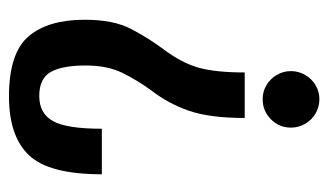

<svg xmlns="http://www.w3.org/2000/svg" viewBox="-172 -548 732 428"><g transform="rotate(-90 194.0 -334.0)"><path d="M145 -154.5Q145 -232 161 -278.5Q177 -325 207 -363.5Q229.5 -394.5 245.8 -427.8Q262 -461 262 -509Q262 -561.5 247.5 -587Q233 -612.5 194 -612.5Q155 -612.5 138 -581.8Q121 -551 121 -473H19.5Q19.5 -590.5 61.8 -635.2Q104 -680 193 -680Q289.5 -680 326.8 -636.5Q364 -593 364 -511.5Q364 -447.5 343.8 -408.5Q323.5 -369.5 298.5 -336Q268 -295.5 257.2 -257.5Q246.5 -219.5 246.5 -154.5H145ZM123.5 -51.5Q123.5 -77.5 142 -96Q160.5 -114.5 187 -114.5Q204 -114.5 218.2 -106Q232.5 -97.5 241 -83Q249.5 -68.5 249.5 -51.5Q249.5 -34.5 241 -19.8Q232.5 -5 218 3.5Q203.5 12 187 12Q170 12 155.2 3.5Q140.5 -5 132 -19.8Q123.5 -34.5 123.5 -51.5Z"/></g></svg>

Font: Anybody Narrow Medium
Style: Regular
Weight: 500
Width: 3
Designer: Tyler Finck
Foundry: Etcetera Type Company
Version: Version 1.000; ttfautohint (v1.8)